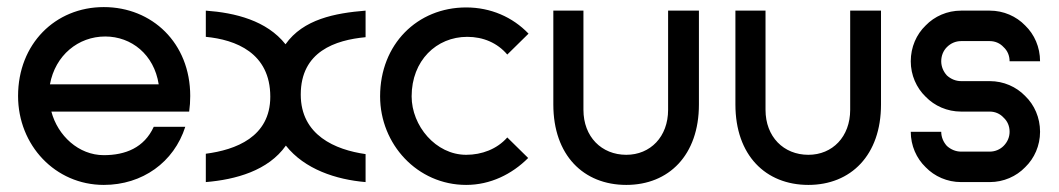

<svg xmlns="http://www.w3.org/2000/svg" viewBox="-20 -514 2989 542"><path d="M517 -243C517 -393 409 -494 273 -494C136 -494 31 -390 31 -243C31 -104 136 8 273 8C382 8 471 -56 503 -156H414C387 -97 334 -76 273 -76C202 -76 143 -131 125 -199H514C516 -213 517 -228 517 -243ZM277 -411C351 -411 415 -360 428 -276H121C136 -358 201 -411 277 -411Z M1012 -409V-484C926 -477 836 -460 786 -389C733 -456 644 -478 561 -484V-410C645 -402 743 -365 743 -241C743 -127 645 -91 561 -80V0C645 -7 737 -32 787 -103C840 -36 929 -7 1012 0V-79C927 -91 829 -132 829 -247C829 -369 927 -401 1012 -409Z M1412 -126C1383 -93 1340 -77 1296 -77C1210 -77 1142 -159 1142 -242C1142 -343 1212 -410 1299 -410C1344 -410 1384 -393 1412 -360L1472 -419C1427 -466 1365 -493 1296 -493C1158 -493 1053 -389 1053 -242C1053 -107 1158 8 1296 8C1364 8 1425 -22 1471 -68Z M1542 -219C1542 -76 1627 8 1748 8C1868 8 1953 -76 1953 -219V-484H1866V-204C1866 -128 1816 -77 1748 -77C1678 -77 1627 -128 1627 -204V-484H1542Z M2056 -219C2056 -76 2141 8 2262 8C2382 8 2467 -76 2467 -219V-484H2380V-204C2380 -128 2330 -77 2262 -77C2192 -77 2141 -128 2141 -204V-484H2056Z M2774 0C2813 0 2849 -16 2874 -42C2900 -67 2916 -103 2916 -142C2916 -182 2900 -218 2874 -243C2849 -269 2813 -285 2774 -285H2693C2678 -285 2664 -291 2653 -301C2643 -312 2637 -326 2637 -341C2637 -357 2643 -371 2653 -381C2664 -392 2678 -398 2693 -398H2774C2789 -398 2803 -392 2813 -381C2824 -371 2830 -357 2830 -341H2916C2916 -381 2900 -417 2874 -442C2849 -468 2813 -484 2774 -484H2693C2654 -484 2618 -468 2593 -442C2567 -417 2551 -381 2551 -341C2551 -302 2567 -266 2593 -241C2618 -215 2654 -199 2693 -199H2774C2789 -199 2803 -193 2813 -182C2824 -172 2830 -158 2830 -142C2830 -127 2824 -113 2813 -102C2803 -92 2789 -86 2774 -86H2693C2678 -86 2664 -92 2653 -102C2643 -113 2637 -127 2637 -142H2551C2551 -103 2567 -67 2593 -42C2618 -16 2654 0 2693 0Z"/></svg>

Font: Radis Sans
Style: Regular
Weight: 400
Designer: Gaël Goy
Foundry: Gaël Goy
Version: 1.0